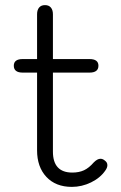

<svg xmlns="http://www.w3.org/2000/svg" viewBox="-20 -721 474 751"><path d="M400 -75Q400 -65 392 -54Q372 -25 336 -7.5Q300 10 261 10Q198 10 161.5 -29Q125 -68 125 -133V-437H69Q34 -437 34 -464Q34 -490 69 -490H125V-665Q125 -682 133 -691.5Q141 -701 156 -701Q171 -701 179 -691.5Q187 -682 187 -665V-490H330Q365 -490 365 -464Q365 -437 330 -437H187V-128Q187 -46 263 -46Q289 -46 308.5 -55Q328 -64 347 -86Q361 -100 373 -100Q382 -100 390 -93Q400 -86 400 -75Z"/></svg>

Font: Kodchasan Light
Style: Regular
Weight: 300
Version: Version 1.000; ttfautohint (v1.6)